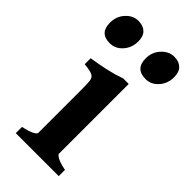

<svg xmlns="http://www.w3.org/2000/svg" viewBox="-219 -673 722 722"><g transform="rotate(45 142.0 -312.5)"><path d="M27.8 0V-33.2Q58.1 -39.6 72.5 -47.1Q86.9 -54.7 86.9 -60.5V-289.6Q86.9 -320.3 85.2 -335.9Q83.5 -351.6 71.3 -357.7Q59.1 -363.8 27.8 -366.7V-398.4Q66.9 -404.3 101.8 -412.1Q136.7 -419.9 168 -431.2H197.3V-60.5Q197.3 -55.2 210.7 -47.4Q224.1 -39.6 256.3 -33.2V0ZM109.9 -569.8Q109.9 -536.1 88.9 -512.5Q67.9 -488.8 38.1 -488.8Q-15.6 -488.8 -15.6 -544.4Q-15.6 -578.1 5.9 -601.6Q27.3 -625 55.7 -625Q81.1 -625 95.5 -611.1Q109.9 -597.2 109.9 -569.8ZM300.3 -569.8Q300.3 -536.1 279.3 -512.5Q258.3 -488.8 229 -488.8Q174.3 -488.8 174.3 -544.4Q174.3 -578.1 196.3 -601.6Q218.3 -625 246.1 -625Q271.5 -625 285.9 -611.1Q300.3 -597.2 300.3 -569.8Z"/></g></svg>

Font: Dai Banna SIL SemiBold
Style: Regular
Weight: 600
Designer: Victor Gaultney
Foundry: SIL International
Version: Version 4.000